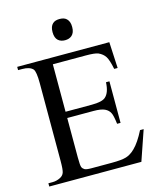

<svg xmlns="http://www.w3.org/2000/svg" viewBox="-129 -987 902 1080"><g transform="rotate(-15 321.5 -447.5)"><path d="M219.5 -659V-382.6H372.3Q432.8 -382.6 452.8 -401Q479.5 -424.6 482.1 -484.1H502.1V-242.1H482.1Q475.9 -292.3 467.7 -307.2Q459 -325.6 437.7 -335.9Q416.4 -346.2 372.3 -346.2H219.5V-115.9Q219.5 -69.2 224.1 -59.2Q228.7 -49.2 238.5 -43.6Q248.2 -37.9 277.9 -37.9H395.9Q454.4 -37.9 481 -46.2Q507.7 -54.4 532.8 -79Q565.1 -110.3 597.4 -174.4H618.5L558.5 0H22.1V-19H46.2Q70.3 -19 92.3 -30.3Q109.2 -39 115.1 -55.1Q121 -71.3 121 -123.1V-575.9Q121 -642.1 108.2 -657.9Q89.7 -677.9 46.2 -677.9H22.1V-696.9H558.5L566.2 -544.6H546.2Q535.4 -598.5 522.3 -619Q509.2 -639.5 483.1 -651.3Q463.6 -659 411.8 -659ZM264.6 -833.8Q264.6 -851.8 269 -863.3Q273.3 -874.9 281.3 -882.3Q289.2 -889.7 299.5 -892.6Q309.7 -895.4 321.5 -895.4Q333.3 -895.4 343.6 -892.6Q353.8 -889.7 361.8 -882.3Q369.7 -874.9 374.4 -863.3Q379 -851.8 379 -833.8Q379 -816.4 374.4 -804.6Q369.7 -792.8 361.8 -785.6Q353.8 -778.5 343.6 -775.1Q333.3 -771.8 321.5 -771.8Q309.7 -771.8 299.5 -775.1Q289.2 -778.5 281.3 -785.6Q273.3 -792.8 269 -804.6Q264.6 -816.4 264.6 -833.8Z"/></g></svg>

Font: MM Jasmine
Style: Regular
Weight: 400
Designer: Khon Soe Zaw Thu
Version: Version 1.00 July 11, 2016, initial release